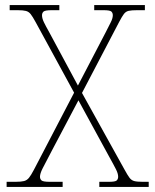

<svg xmlns="http://www.w3.org/2000/svg" viewBox="-20 -734 610 754"><path d="M6 0V-20H41Q63 -20 74.5 -23Q86 -26 94 -36Q102 -46 113 -67L271 -370L120 -647Q108 -669 100.5 -678.5Q93 -688 82 -691Q71 -694 49 -694H18V-714H213V-694H184Q157 -694 151 -688.5Q145 -683 145 -674Q145 -662 152.5 -646.5Q160 -631 173 -608L286 -398L395 -607Q406 -629 414.5 -645.5Q423 -662 423 -674Q423 -683 417.5 -688.5Q412 -694 386 -694H350V-714H549V-694H519Q497 -694 485.5 -691.5Q474 -689 466.5 -679Q459 -669 448 -648L302 -369L469 -68Q481 -46 488.5 -36Q496 -26 507 -23Q518 -20 540 -20H564V0H370V-20H408Q433 -20 438.5 -25.5Q444 -31 444 -40Q444 -52 435.5 -69Q427 -86 408 -120L288 -340L184 -143Q157 -92 147 -72Q137 -52 137 -40Q137 -31 143 -25.5Q149 -20 176 -20H226V0Z"/></svg>

Font: Noto Serif Tamil Thin
Style: Regular
Weight: 100
Designer: Indian Type Foundry, Tom Grace, and the Monotype Design Team
Foundry: Monotype Imaging Inc.
Version: Version 2.004; ttfautohint (v1.8.4.7-5d5b)